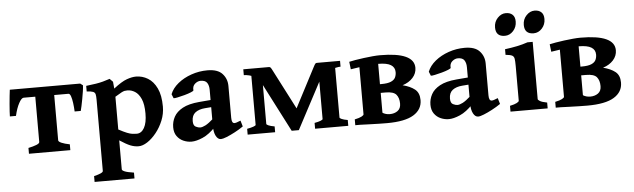

<svg xmlns="http://www.w3.org/2000/svg" viewBox="-54 -891 4398 1332"><g transform="rotate(-5 2145.5 -225.0)"><path d="M534.2 -440.4Q533.7 -423.8 529.8 -398.4Q525.9 -373 521 -346.2Q516.1 -319.3 511.2 -297.1Q506.3 -274.9 503.4 -264.6H460.9Q459.5 -295.4 455.6 -324.5Q451.7 -353.5 445.1 -372.1Q438.5 -390.6 428.2 -390.6H277.3L289.1 -454.1H516.1ZM116.7 -390.6Q101.6 -390.6 83.3 -356.7Q64.9 -322.8 52.7 -269.5H10.3Q10.3 -280.3 11.7 -303.7Q13.2 -327.1 15.6 -355.7Q18.1 -384.3 20.8 -410.9Q23.4 -437.5 25.9 -454.1H273.9L236.8 -390.6ZM119.6 0V-40.5Q152.8 -47.4 175.3 -56.2Q197.8 -64.9 197.8 -75.2V-403.3Q197.8 -409.2 183.8 -411.1Q169.9 -413.1 134.3 -413.6V-454.1H393.1V-413.6Q360.4 -413.1 345 -411.6Q329.6 -410.2 329.6 -403.3V-75.2Q329.6 -65.9 350.8 -56.6Q372.1 -47.4 407.7 -40.5V0Z M882.3 14.6Q854 14.6 825.4 3.2Q796.9 -8.3 751.5 -38.1V163.6Q751.5 171.4 769.8 179.2Q788.1 187 834 193.8V234.4H556.2V193.8Q619.6 178.7 619.6 163.6V-332.5Q619.6 -356.9 616.7 -370.1Q613.8 -383.3 600.6 -388.7Q587.4 -394 556.2 -395.5V-434.6Q598.1 -439.5 625.2 -443.8Q652.3 -448.2 674.1 -454.1Q695.8 -460 722.2 -468.8L744.1 -446.8L748.5 -398.9Q804.7 -442.9 841.1 -455.8Q877.4 -468.8 905.3 -468.8Q949.7 -468.8 988 -445.6Q1026.4 -422.4 1050 -373Q1073.7 -323.7 1073.7 -245.1Q1073.7 -195.3 1054.9 -148.9Q1036.1 -102.5 1006.3 -65.4Q976.6 -28.3 943.6 -6.8Q910.6 14.6 882.3 14.6ZM838.4 -378.4Q826.7 -378.4 817.9 -376.7Q809.1 -375 794.7 -367.2Q780.3 -359.4 751.5 -341.8V-113.8Q788.1 -94.2 809.8 -85.7Q831.5 -77.1 846.4 -75.2Q861.3 -73.2 876.5 -73.2Q909.7 -73.2 929.4 -108.4Q949.2 -143.6 949.2 -208Q949.2 -272.5 932.6 -309.6Q916 -346.7 890.6 -362.5Q865.2 -378.4 838.4 -378.4Z M1455.6 14.6Q1434.6 14.6 1420.9 -11Q1407.2 -36.6 1407.2 -80.1V-333Q1407.2 -362.3 1395 -381.3Q1382.8 -400.4 1349.6 -400.4Q1329.1 -400.4 1310.3 -384.3Q1291.5 -368.2 1294.4 -338.9Q1294.9 -334.5 1275.9 -326.7Q1256.8 -318.8 1230.2 -311.5Q1203.6 -304.2 1181.2 -299.6Q1158.7 -294.9 1152.8 -296.4L1141.1 -325.2Q1157.2 -366.2 1197 -398.7Q1236.8 -431.2 1290.8 -450Q1344.7 -468.8 1402.8 -468.8Q1474.6 -468.8 1506.8 -433.3Q1539.1 -397.9 1539.1 -347.7V-126Q1539.1 -87.9 1558.6 -87.9Q1565.4 -87.9 1573.7 -90.6Q1582 -93.3 1601.6 -101.1L1613.8 -59.6Q1586.4 -40.5 1554.4 -23.7Q1522.5 -6.8 1495.6 3.9Q1468.8 14.6 1455.6 14.6ZM1251 14.6Q1222.7 14.6 1195.3 2.9Q1168 -8.8 1150.1 -33.4Q1132.3 -58.1 1132.3 -95.7Q1132.3 -134.3 1150.6 -168.2Q1168.9 -202.1 1211.4 -225.3Q1253.9 -248.5 1326.7 -254.9L1465.8 -266.6L1470.7 -216.8L1363.8 -208.5Q1320.8 -205.1 1295.9 -185.8Q1271 -166.5 1271 -126.5Q1271 -95.2 1288.6 -86.7Q1306.2 -78.1 1318.8 -78.1Q1334.5 -78.1 1356.4 -89.4Q1378.4 -100.6 1417 -134.8L1420.9 -74.2Q1375 -24.9 1329.6 -5.1Q1284.2 14.6 1251 14.6Z M2112.3 0V-40.5Q2139.6 -45.4 2154.8 -51.5Q2169.9 -57.6 2169.9 -62.5V-417L2287.6 -437.5V-62.5Q2287.6 -58.1 2301 -51.8Q2314.5 -45.4 2343.3 -40.5V0ZM2325.7 -413.6Q2312 -413.6 2291.5 -408.9Q2271 -404.3 2249.8 -397Q2228.5 -389.6 2212.4 -381.1Q2196.3 -372.6 2191.9 -364.3L1999 0H1982.9L1977.1 -114.7L2138.2 -423.8Q2149.4 -445.8 2153.6 -450Q2157.7 -454.1 2164.1 -454.1H2325.7ZM1997.6 0H1949.2L1765.6 -356.9Q1754.4 -378.9 1732.9 -391.1Q1711.4 -403.3 1689 -408.4Q1666.5 -413.6 1651.9 -413.6V-454.1H1830.6Q1837.9 -454.1 1842.3 -448.7Q1846.7 -443.4 1856.4 -423.8L2015.6 -115.2ZM1642.6 0V-40.5Q1669.9 -45.4 1686.8 -51.5Q1703.6 -57.6 1703.6 -62.5V-431.2L1777.8 -439.9V-62.5Q1777.8 -58.1 1791.5 -51.8Q1805.2 -45.4 1834 -40.5V0Z M2392.1 0V-40.5Q2425.3 -47.4 2440.4 -55.7Q2455.6 -64 2455.6 -70.3V-447.3H2587.4V-72.3Q2587.4 -66.4 2603.8 -56.9Q2620.1 -47.4 2655.8 -40.5V0ZM2858.4 -134.3Q2858.4 -68.8 2798.3 -32Q2738.3 4.9 2612.3 4.9Q2590.8 4.9 2557.1 4.2Q2523.4 3.4 2488.3 2.2Q2453.1 1 2426.8 0L2585.9 -70.3Q2609.4 -55.7 2637.7 -55.7Q2669.9 -55.7 2692.4 -72Q2714.8 -88.4 2714.8 -122.1Q2714.8 -162.1 2695.6 -185.1Q2676.3 -208 2621.1 -208H2508.3L2504.4 -268.6H2597.2Q2641.1 -268.6 2664.1 -278.6Q2687 -288.6 2695.1 -305.4Q2703.1 -322.3 2703.1 -342.8Q2703.1 -376 2675.3 -393.1Q2647.5 -410.2 2587.9 -410.2Q2566.9 -410.2 2529.8 -406.7Q2492.7 -403.3 2455.3 -398.4Q2418 -393.6 2395 -389.2L2388.7 -441.9Q2404.8 -445.8 2432.1 -450.4Q2459.5 -455.1 2491.2 -459.2Q2522.9 -463.4 2553.2 -466.1Q2583.5 -468.8 2605 -468.8Q2842.3 -468.8 2842.3 -360.8Q2842.3 -321.8 2815.2 -291.7Q2788.1 -261.7 2743.2 -247.6Q2795.9 -234.4 2827.1 -209.7Q2858.4 -185.1 2858.4 -134.3Z M3247.1 14.6Q3226.1 14.6 3212.4 -11Q3198.7 -36.6 3198.7 -80.1V-333Q3198.7 -362.3 3186.5 -381.3Q3174.3 -400.4 3141.1 -400.4Q3120.6 -400.4 3101.8 -384.3Q3083 -368.2 3085.9 -338.9Q3086.4 -334.5 3067.4 -326.7Q3048.3 -318.8 3021.7 -311.5Q2995.1 -304.2 2972.7 -299.6Q2950.2 -294.9 2944.3 -296.4L2932.6 -325.2Q2948.7 -366.2 2988.5 -398.7Q3028.3 -431.2 3082.3 -450Q3136.2 -468.8 3194.3 -468.8Q3266.1 -468.8 3298.3 -433.3Q3330.6 -397.9 3330.6 -347.7V-126Q3330.6 -87.9 3350.1 -87.9Q3356.9 -87.9 3365.2 -90.6Q3373.5 -93.3 3393.1 -101.1L3405.3 -59.6Q3377.9 -40.5 3345.9 -23.7Q3314 -6.8 3287.1 3.9Q3260.3 14.6 3247.1 14.6ZM3042.5 14.6Q3014.2 14.6 2986.8 2.9Q2959.5 -8.8 2941.7 -33.4Q2923.8 -58.1 2923.8 -95.7Q2923.8 -134.3 2942.1 -168.2Q2960.4 -202.1 3002.9 -225.3Q3045.4 -248.5 3118.2 -254.9L3257.3 -266.6L3262.2 -216.8L3155.3 -208.5Q3112.3 -205.1 3087.4 -185.8Q3062.5 -166.5 3062.5 -126.5Q3062.5 -95.2 3080.1 -86.7Q3097.7 -78.1 3110.4 -78.1Q3126 -78.1 3147.9 -89.4Q3169.9 -100.6 3208.5 -134.8L3212.4 -74.2Q3166.5 -24.9 3121.1 -5.1Q3075.7 14.6 3042.5 14.6Z M3473.1 0V-40.5Q3506.3 -47.4 3521.5 -55.7Q3536.6 -64 3536.6 -70.3V-312.5Q3536.6 -346.2 3533.9 -362.8Q3531.2 -379.4 3518.1 -386Q3504.9 -392.6 3473.1 -395.5V-434.6Q3518.6 -440.4 3557.6 -448.5Q3596.7 -456.5 3632.3 -468.8H3668.5V-70.3Q3668.5 -64.5 3682.4 -55.9Q3696.3 -47.4 3731.9 -40.5V0ZM3480.5 -527.3Q3417 -527.3 3417 -590.8Q3417 -629.9 3442.4 -656.7Q3467.8 -683.6 3500 -683.6Q3529.3 -683.6 3546.4 -667.7Q3563.5 -651.9 3563.5 -620.1Q3563.5 -581.5 3538.8 -554.4Q3514.2 -527.3 3480.5 -527.3ZM3680.7 -527.3Q3617.2 -527.3 3617.2 -590.8Q3617.2 -629.9 3642.6 -656.7Q3668 -683.6 3700.2 -683.6Q3729.5 -683.6 3746.6 -667.7Q3763.7 -651.9 3763.7 -620.1Q3763.7 -581.5 3739 -554.4Q3714.4 -527.3 3680.7 -527.3Z M3788.1 0V-40.5Q3821.3 -47.4 3836.4 -55.7Q3851.6 -64 3851.6 -70.3V-447.3H3983.4V-72.3Q3983.4 -66.4 3999.8 -56.9Q4016.1 -47.4 4051.8 -40.5V0ZM4254.4 -134.3Q4254.4 -68.8 4194.3 -32Q4134.3 4.9 4008.3 4.9Q3986.8 4.9 3953.1 4.2Q3919.4 3.4 3884.3 2.2Q3849.1 1 3822.8 0L3981.9 -70.3Q4005.4 -55.7 4033.7 -55.7Q4065.9 -55.7 4088.4 -72Q4110.8 -88.4 4110.8 -122.1Q4110.8 -162.1 4091.6 -185.1Q4072.3 -208 4017.1 -208H3904.3L3900.4 -268.6H3993.2Q4037.1 -268.6 4060.1 -278.6Q4083 -288.6 4091.1 -305.4Q4099.1 -322.3 4099.1 -342.8Q4099.1 -376 4071.3 -393.1Q4043.5 -410.2 3983.9 -410.2Q3962.9 -410.2 3925.8 -406.7Q3888.7 -403.3 3851.3 -398.4Q3814 -393.6 3791 -389.2L3784.7 -441.9Q3800.8 -445.8 3828.1 -450.4Q3855.5 -455.1 3887.2 -459.2Q3918.9 -463.4 3949.2 -466.1Q3979.5 -468.8 4001 -468.8Q4238.3 -468.8 4238.3 -360.8Q4238.3 -321.8 4211.2 -291.7Q4184.1 -261.7 4139.2 -247.6Q4191.9 -234.4 4223.1 -209.7Q4254.4 -185.1 4254.4 -134.3Z"/></g></svg>

Font: Gentium Book Plus
Style: Bold
Weight: 700
Designer: Victor Gaultney, Annie Olsen, Iska Routamaa, Becca Hirsbrunner
Foundry: SIL International
Version: Version 6.101